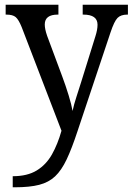

<svg xmlns="http://www.w3.org/2000/svg" viewBox="-20 -556 563 815"><path d="M34 192Q96 192 136 167.5Q176 143 200.5 99.5Q225 56 241 -1L72 -441Q59 -473 46.5 -483.5Q34 -494 7 -494H4V-536H228V-494H225Q170 -494 170 -452Q170 -433 180 -404L244 -232Q259 -192 271.5 -151Q284 -110 288 -85Q294 -113 304 -143.5Q314 -174 324 -206L385 -402Q394 -430 394 -451Q394 -494 334 -494H331V-536H523V-494H520Q493 -494 479 -480Q465 -466 449 -418L309 1Q285 74 263 120.5Q241 167 214 192.5Q187 218 146.5 228.5Q106 239 43 239H34Z"/></svg>

Font: Noto Serif Sinhala SemiCondensed
Style: Regular
Weight: 400
Width: 4
Designer: Jelle Bosma - Monotype Design Team
Foundry: Monotype Imaging Inc.
Version: Version 2.007; ttfautohint (v1.8.4.7-5d5b)